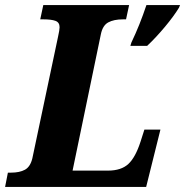

<svg xmlns="http://www.w3.org/2000/svg" viewBox="-42 -734 727 754"><path d="M-11 -56H1Q35 -56 56 -67.5Q77 -79 85 -112L186 -590Q192 -617 192 -627Q192 -646 176 -652Q160 -658 128 -658H116L128 -714H465L453 -658H441Q405 -658 383 -646Q361 -634 354 -599L243 -64H382Q434 -64 462 -90Q490 -116 510 -178L525 -225H588L532 0H-22ZM474 -567Q507 -636 533 -714H665L661 -704Q641 -671 606 -629Q571 -587 536 -554H470Z"/></svg>

Font: Noto Serif NarrowExtraBold
Style: Italic
Weight: 800
Width: 4
Italic angle: -12°
Designer: Monotype Design Team
Foundry: Monotype Imaging Inc.
Version: Version 1.001